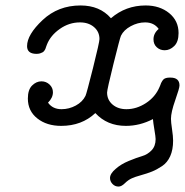

<svg xmlns="http://www.w3.org/2000/svg" viewBox="-20 -456 677 703"><path d="M79.1 -287.1Q79.1 -329.1 136 -382.6Q192.9 -436 274.9 -436Q345.7 -436 386.2 -389.2Q440.4 -436 513.2 -436Q564.9 -436 599.4 -408Q633.8 -379.9 633.8 -335Q633.8 -302.7 617.9 -287.4Q602.1 -272 583 -272Q565.9 -272 554 -283Q542 -293.9 542 -312Q542 -334 561 -350.1Q543.9 -374 511.2 -374Q484.4 -374 458.7 -360.1Q433.1 -346.2 422.9 -325.2Q418.9 -316.4 395.5 -222.2Q372.1 -127.9 372.1 -117.2Q372.1 -90.3 392.1 -73.2Q412.1 -56.2 442.9 -56.2Q480 -56.2 514.4 -78.6Q548.8 -101.1 564 -137.2Q564.9 -139.2 566.9 -144Q568.8 -148.9 569.8 -151.9Q570.8 -154.8 574 -159.4Q577.1 -164.1 580.1 -166.5Q583 -168.9 588.6 -170.4Q594.2 -171.9 601.1 -171.9H604Q637.2 -171.9 637.2 -143.1Q637.2 -133.3 621.6 -89.1Q606 -44.9 606 -21Q606 -8.8 609.9 17.1Q613.8 43 613.8 59.1Q613.8 92.3 603.3 115.7Q592.8 139.2 573.5 152.1Q554.2 165 536.6 172.1Q519 179.2 496.1 185.5Q473.1 191.9 462.9 196.8Q449.7 202.6 437.3 214.8Q424.8 227.1 414.1 227.1Q400.9 227.1 391.8 217.5Q382.8 208 382.8 195.8Q382.8 179.7 403.8 162.1Q422.9 145 451.9 133.1Q481 121.1 500.5 115.5Q520 109.9 534.9 94.5Q549.8 79.1 549.8 53.2Q549.8 45.4 545.4 19.3Q541 -6.8 540 -20Q492.2 4.9 440.9 4.9Q372.1 4.9 329.1 -42Q279.3 4.9 204.1 4.9Q150.9 4.9 116.5 -22.5Q82 -49.8 82 -95.2Q82 -127.4 97.4 -142.8Q112.8 -158.2 131.8 -158.2Q148.9 -158.2 161.4 -146.5Q173.8 -134.8 173.8 -118.2Q173.8 -98.1 155.8 -80.1Q172.9 -56.2 205.1 -56.2Q232.9 -56.2 257.6 -69.6Q282.2 -83 293 -105Q296.9 -112.8 320.6 -207.3Q344.2 -301.8 344.2 -313Q344.2 -339.8 324.2 -356.9Q304.2 -374 272.9 -374Q232.9 -374 199 -350.1Q165 -326.2 151.9 -293Q150.9 -291 148.9 -284.9Q147 -278.8 146 -276.4Q145 -273.9 142.1 -270Q139.2 -266.1 135.5 -264.2Q131.8 -262.2 126.5 -260.5Q121.1 -258.8 112.8 -258.8Q79.1 -259.3 79.1 -287.1Z"/></svg>

Font: CMU Typewriter Text Variable Width
Style: Italic
Weight: 500
Italic angle: -14.04°
Version: Version 0.7.0